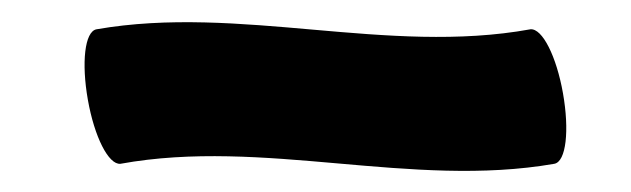

<svg xmlns="http://www.w3.org/2000/svg" viewBox="-20 -89 582 177"><path d="M91 62C223 38 359 85 491 62C502 60 505 31 499 -3C493 -37 480 -63 469 -62C337 -38 201 -85 69 -62C58 -60 55 -31 61 3C67 37 80 63 91 62Z"/></svg>

Font: Nupuram
Style: Bold
Weight: 700
Designer: Santhosh Thottingal (santhosh.thottingal@gmail.com)
Foundry: SMC
Version: Version 1.000